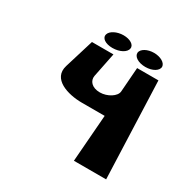

<svg xmlns="http://www.w3.org/2000/svg" viewBox="-145 -776 906 913"><g transform="rotate(30 308.0 -319.5)"><path d="M281 -637C245 -637 212 -620 206 -599C199 -576 225 -558 264 -558C303 -558 337 -576 340 -599C344 -620 317 -637 281 -637ZM448 -637C412 -637 382 -620 379 -599C377 -576 406 -558 445 -558C483 -558 514 -576 514 -599C513 -620 484 -637 448 -637ZM531 -534H414L404 -400C402 -372 359 -345 318 -345C273 -345 252 -372 257 -400L284 -534H166L117 -374C91 -290 191 -260 269 -260H394L374 -2H551Z"/></g></svg>

Font: Hussar Milosc
Style: Bold
Weight: 700
Foundry: Cannot Into Space Fonts
Version: Version 1.02